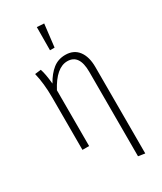

<svg xmlns="http://www.w3.org/2000/svg" viewBox="-235 -839 949 1124"><g transform="rotate(-30 240.0 -277.0)"><path d="M397 -382V202L352 195V-376Q352 -494 271 -494Q196 -494 134 -377V0H89V-355Q89 -449 71 -523L112 -528Q124 -495 131 -424Q160 -476 195.5 -504Q231 -532 279 -532Q336 -532 366.5 -492Q397 -452 397 -382ZM217 -756 265 -753 247 -600H216Z"/></g></svg>

Font: Fira Sans Extra Condensed ExtraLight
Style: Regular
Weight: 275
Width: 1
Designer: Carrois Corporate & Edenspiekermann AG
Foundry: Carrois Corporate GbR & Edenspiekermann AG
Version: Version 4.203